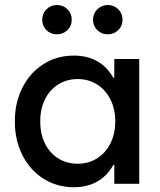

<svg xmlns="http://www.w3.org/2000/svg" viewBox="-20 -742 645 775"><path d="M445.3 -252Q445.3 -301.8 425.8 -340.6Q406.2 -379.4 371.8 -401.1Q337.4 -422.9 293.9 -422.9Q249.5 -422.9 214.8 -401.1Q180.2 -379.4 161.1 -340.3Q142.1 -301.3 142.6 -252Q142.1 -202.6 161.1 -163.6Q180.2 -124.5 214.8 -102.8Q249.5 -81.1 293.9 -81.1Q337.4 -81.1 371.8 -102.8Q406.2 -124.5 425.8 -163.3Q445.3 -202.1 445.3 -252ZM441.4 0V-76.2H437.5Q412.6 -31.7 372.3 -9Q332 13.7 278.3 13.7Q209.5 13.7 155 -21Q100.6 -55.7 70.1 -116.5Q39.6 -177.2 40 -252Q39.6 -326.7 70.1 -387.5Q100.6 -448.2 155 -482.9Q209.5 -517.6 278.3 -517.6Q332 -517.6 372.1 -495.1Q412.1 -472.7 437 -428.7H441.4V-503.9H542V0ZM150.4 -662.1Q150.4 -687.5 167.7 -704.6Q185.1 -721.7 210 -721.7Q235.4 -721.7 252.4 -704.6Q269.5 -687.5 269.5 -662.1Q269.5 -637.2 252.2 -620.4Q234.9 -603.5 209 -603.5Q184.6 -603.5 167.5 -620.4Q150.4 -637.2 150.4 -662.1ZM355.5 -662.1Q355.5 -687.5 372.8 -704.6Q390.1 -721.7 415 -721.7Q440.4 -721.7 457.5 -704.6Q474.6 -687.5 474.6 -662.1Q474.6 -637.2 457.3 -620.4Q439.9 -603.5 414.1 -603.5Q389.6 -603.5 372.6 -620.4Q355.5 -637.2 355.5 -662.1Z"/></svg>

Font: Wanted Sans Medium
Style: Regular
Weight: 500
Designer: Original Design by Kil Hyung-jin and Kang Hanbin, Wanted Lab, Inc; Hangeul from Source Han Sans by Jang Soo-young and Ka
Foundry: Wanted Lab, Inc.
Version: Version 1.001